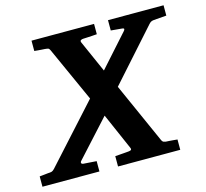

<svg xmlns="http://www.w3.org/2000/svg" viewBox="-142 -783 961 895"><g transform="rotate(-15 338.0 -335.5)"><path d="M658.2 -616.2Q647.5 -615.2 642.3 -611.1Q637.2 -606.9 634.8 -604L416 -358.9L546.9 -65.9Q550.8 -58.6 554.9 -56.9Q559.1 -55.2 564.9 -54.2Q573.2 -53.7 582 -53.2Q589.8 -52.7 599.9 -51.8Q609.9 -50.8 621.1 -49.8V0H320.8V-49.8Q330.6 -50.8 340.8 -51.3Q351.1 -51.8 359.4 -52.7Q368.7 -53.7 377.9 -54.2Q383.8 -54.7 388.4 -55.2Q393.1 -55.7 396.2 -57.1Q399.4 -58.6 400.1 -61.3Q400.9 -64 398.9 -68.8L321.8 -245.1L161.1 -68.8Q157.2 -64.9 158.4 -60.1Q159.7 -55.2 168 -54.2L231 -49.8V0H-43.9V-49.8Q-37.1 -50.8 -29.5 -51.3Q-22 -51.8 -16.1 -52.7Q-9.3 -53.7 -2.9 -54.2Q3.4 -54.7 7.8 -54.9Q12.2 -55.2 15.6 -56.4Q19 -57.6 22 -59.8Q24.9 -62 28.8 -65.9L276.9 -339.8L157.2 -605Q153.3 -613.3 148.7 -614.7Q144 -616.2 132.8 -617.2Q125 -617.2 116.7 -618.2Q109.9 -618.7 100.8 -619.4Q91.8 -620.1 83 -621.1V-670.9H384.8V-621.1Q372.6 -620.1 361.1 -619.4Q349.6 -618.7 339.8 -618.2Q328.6 -617.7 318.8 -617.2Q312 -617.2 306.6 -614Q301.3 -610.8 305.2 -602.1L373 -449.2L509.8 -602.1Q513.7 -606 514.6 -610.6Q515.6 -615.2 505.9 -616.2L452.1 -621.1V-670.9H720.2V-621.1Z"/></g></svg>

Font: Charis SIL Eur
Style: Bold Italic
Weight: 700
Italic angle: -11°
Foundry: SIL International
Version: Version 5.000